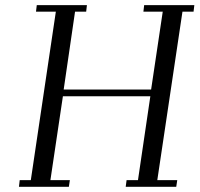

<svg xmlns="http://www.w3.org/2000/svg" viewBox="-20 -722 771 742"><path d="M53.2 0 56.2 -25.9H99.1L195.8 -676.8H119.1L122.1 -702.1H315.9L313 -676.8H270L226.1 -376H564L608.9 -676.8H534.2L537.1 -702.1H731L728 -676.8H685.1L587.9 -25.9H665L661.1 0H465.8L469.2 -25.9H513.2L561 -350.1H223.1L174.8 -25.9H250L246.1 0Z"/></svg>

Font: Dehuti Alt
Style: Italic
Weight: 400
Version: Version 1.2